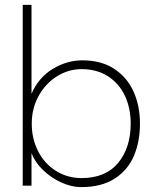

<svg xmlns="http://www.w3.org/2000/svg" viewBox="-20 -760 646 786"><path d="M515 -254Q515 -318 491 -368.5Q467 -419 421.5 -448Q376 -477 314 -477Q260 -477 213 -447.5Q166 -418 138 -367Q110 -316 110 -254Q110 -192 136 -141Q162 -90 209 -60.5Q256 -31 314 -31Q412 -31 463.5 -93Q515 -155 515 -254ZM553 -254Q553 -180 528 -121.5Q503 -63 449 -28.5Q395 6 312 6Q273 6 231 -13Q189 -32 156 -64Q123 -96 109 -133V0H73V-740H109V-376Q138 -443 196 -478Q254 -513 317 -513Q394 -513 447 -478.5Q500 -444 526.5 -385.5Q553 -327 553 -254Z"/></svg>

Font: SUIT Variable
Style: Regular
Weight: 400
Designer: Sunn Youn; Korean Glyphs from Source Han Sans (Sandoll Communications; Soo-young Jang, Joo-yeon Kang)
Foundry: Sunn
Version: Version 1.150;FEAKit 1.0